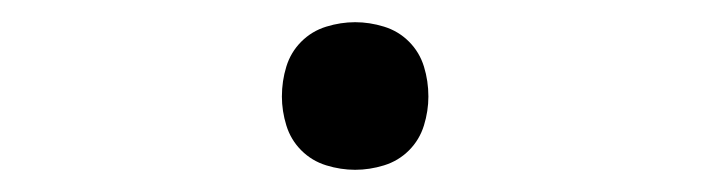

<svg xmlns="http://www.w3.org/2000/svg" viewBox="-20 -145 640 173"><path d="M300 8Q287 8 274 4Q261 0 251.5 -9.5Q242 -19 238 -32Q234 -45 234 -58Q234 -72 238 -85Q242 -98 251.5 -107.5Q261 -117 274 -121Q287 -125 300 -125Q313 -125 326 -121Q339 -117 348.5 -107.5Q358 -98 362 -85Q366 -72 366 -58Q366 -45 362 -32Q358 -19 348.5 -9.5Q339 0 326 4Q313 8 300 8Z"/></svg>

Font: Iosevka Curly Slab LtEx
Style: Regular
Weight: 300
Width: 7
Monospace: yes
Designer: Belleve Invis
Foundry: Belleve Invis
Version: Version 11.1.0; ttfautohint (v1.8.3)